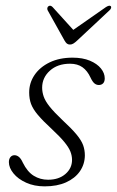

<svg xmlns="http://www.w3.org/2000/svg" viewBox="-20 -653 414 681"><path d="M150.5 -15.5Q188.5 -15.5 212 -35.8Q235.5 -56 235.5 -86Q235.5 -100.5 229.8 -115.2Q224 -130 208.5 -149Q193 -168 164 -195Q132 -224.5 114.5 -245.2Q97 -266 90.2 -284.2Q83.5 -302.5 83.5 -325Q83.5 -359 102.5 -387Q121.5 -415 156.2 -431.8Q191 -448.5 237.5 -448.5Q273 -448.5 298.8 -437.8Q324.5 -427 338 -410.2Q351.5 -393.5 351.5 -375Q351.5 -363.5 345.8 -357.5Q340 -351.5 330.5 -351.5Q322 -351.5 315 -357.2Q308 -363 301 -378Q290 -402 272.5 -414.5Q255 -427 228.5 -427Q184 -427 156.8 -402.2Q129.5 -377.5 129.5 -342Q129.5 -326.5 135 -310.5Q140.5 -294.5 156 -275Q171.5 -255.5 201 -227.5Q233.5 -197.5 251 -176.5Q268.5 -155.5 274.8 -138.2Q281 -121 281 -101.5Q280.5 -70 263.2 -45.2Q246 -20.5 214.2 -6.2Q182.5 8 138.5 8Q101.5 8 72.8 -5Q44 -18 27.8 -38Q11.5 -58 11.5 -78Q11.5 -89 17 -95.8Q22.5 -102.5 31.5 -102.5Q39.5 -102.5 47 -96.5Q54.5 -90.5 61 -76Q77 -43.5 99.8 -29.5Q122.5 -15.5 150.5 -15.5ZM244 -542.5 166.5 -628Q163 -631.5 159.5 -632.5Q156 -633.5 152 -631Q149 -629 148 -625Q147 -621 149 -616.5L209 -509Q213 -502 217.2 -498.5Q221.5 -495 228 -495Q234.5 -495 240.2 -498.5Q246 -502 253.5 -509L368.5 -616.5Q373 -620.5 374 -624.8Q375 -629 373 -631Q370.5 -633.5 366 -632.5Q361.5 -631.5 356 -628L233.5 -542.5Z"/></svg>

Font: Fraunces 72pt Soft Wonky ExtraLight
Style: Italic
Weight: 250
Italic angle: -16°
Version: Version 1.000;[b76b70a41]